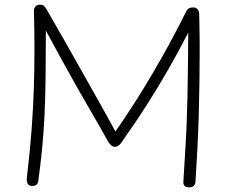

<svg xmlns="http://www.w3.org/2000/svg" viewBox="-20 -791 979 825"><path d="M144 -10Q142 -1 135.5 3.5Q129 8 118 8Q106 8 100 0Q94 -8 95 -23Q109 -142 116 -237Q123 -332 125.5 -414.5Q128 -497 128 -576.5Q128 -656 126 -743Q125 -756 133 -763.5Q141 -771 152 -771Q161 -771 167 -767Q173 -763 180 -751Q219 -684 255.5 -619.5Q292 -555 328 -491Q364 -427 401 -361.5Q438 -296 476 -226Q518 -286 558.5 -349.5Q599 -413 637.5 -478.5Q676 -544 711.5 -609.5Q747 -675 778 -738Q783 -749 790 -754Q797 -759 811 -759Q823 -759 829.5 -750.5Q836 -742 836 -729Q838 -645 838 -576Q838 -507 837 -440Q836 -373 834 -295Q832 -228 828.5 -157.5Q825 -87 820 -11Q819 2 812 8Q805 14 793 14Q780 14 773.5 8Q767 2 768 -11L778 -178Q781 -225 782.5 -273Q784 -321 785.5 -376.5Q787 -432 787.5 -499Q788 -566 789 -651Q750 -575 707 -499.5Q664 -424 613.5 -344.5Q563 -265 502 -179Q495 -169 488 -164.5Q481 -160 473 -160Q466 -160 459.5 -165Q453 -170 446 -180Q418 -231 383.5 -290Q349 -349 313 -412.5Q277 -476 242.5 -539Q208 -602 177 -660Q177 -555 176 -466.5Q175 -378 171.5 -301Q168 -224 161 -153Q154 -82 144 -10Z"/></svg>

Font: Playpen Sans ExtraLight
Style: Regular
Weight: 250
Designer: Laura Meseguer, Veronika Burian, José Scaglione
Foundry: TypeTogether
Version: Version 1.001